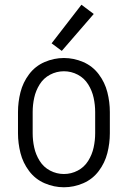

<svg xmlns="http://www.w3.org/2000/svg" viewBox="-20 -783 540 811"><path d="M241 -568 198 -600 324 -763 376 -724ZM250 8Q208 8 168.5 -9Q129 -26 103 -60.5Q77 -95 66.5 -136.5Q56 -178 56 -220V-310Q56 -352 66.5 -393.5Q77 -435 103 -469.5Q129 -504 168.5 -521Q208 -538 250 -538Q292 -538 331.5 -521Q371 -504 397 -469.5Q423 -435 433.5 -393.5Q444 -352 444 -310V-220Q444 -178 433.5 -136.5Q423 -95 397 -60.5Q371 -26 331.5 -9Q292 8 250 8ZM250 -48Q281 -48 308.5 -62.5Q336 -77 352.5 -103.5Q369 -130 375.5 -160Q382 -190 382 -220V-310Q382 -340 375.5 -370Q369 -400 352.5 -426.5Q336 -453 308.5 -467.5Q281 -482 250 -482Q219 -482 191.5 -467.5Q164 -453 147.5 -426.5Q131 -400 124.5 -370Q118 -340 118 -310V-220Q118 -190 124.5 -160Q131 -130 147.5 -103.5Q164 -77 191.5 -62.5Q219 -48 250 -48Z"/></svg>

Font: Iosevka SS01 Light
Style: Regular
Weight: 300
Monospace: yes
Designer: Belleve Invis
Foundry: Belleve Invis
Version: 2.3.3; ttfautohint (v1.8.3)